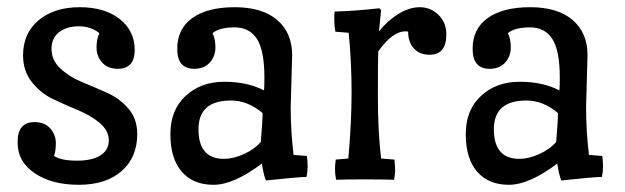

<svg xmlns="http://www.w3.org/2000/svg" viewBox="-20 -498 1736 533"><path d="M307 -307Q279 -307 263.5 -324.5Q248 -342 248 -366Q248 -390 256 -406Q232 -425 199 -425Q166 -425 144.5 -409Q123 -393 123 -362Q123 -331 147.5 -308Q172 -285 207 -270.5Q242 -256 277 -240.5Q312 -225 336.5 -196.5Q361 -168 361 -126Q361 -61 317.5 -23Q274 15 199 15Q124 15 76.5 -17Q29 -49 29 -101V-105Q29 -159 76 -159Q104 -159 119.5 -141.5Q135 -124 135 -101Q135 -78 130 -65Q150 -52 193.5 -52Q237 -52 259.5 -67Q282 -82 282 -108.5Q282 -135 257.5 -156Q233 -177 198 -191.5Q163 -206 128 -222.5Q93 -239 68.5 -270Q44 -301 44 -344Q44 -406 87.5 -442Q131 -478 201 -478Q271 -478 312.5 -445Q354 -412 354 -359.5Q354 -307 307 -307Z M791 -345 787 -201Q787 -133 795 -68L832 -65Q834 -49 834 -35.5Q834 -22 831 -7Q802 -6 718 3Q711 -16 707 -44Q629 15 572.5 15Q516 15 484.5 -21.5Q453 -58 453 -125.5Q453 -193 495.5 -232Q538 -271 602.5 -271Q667 -271 713 -247Q714 -258 714 -283Q714 -357 693.5 -389.5Q673 -422 631 -422Q589 -422 570 -406Q578 -390 578 -366Q578 -342 562.5 -324.5Q547 -307 519 -307Q472 -307 472 -362.5Q472 -418 514 -448Q556 -478 632 -478Q708 -478 749.5 -442.5Q791 -407 791 -345ZM709 -184Q668 -219 621 -219Q531 -219 531 -139Q531 -57 602 -57Q628 -57 657.5 -70.5Q687 -84 704 -104Q709 -164 709 -184Z M947 -58Q956 -158 956 -241.5Q956 -325 948 -407L911 -410Q908 -426 908 -443Q908 -460 909 -466Q960 -467 1033 -475L1038 -470Q1037 -464 1032 -411Q1055 -440 1085.5 -459Q1116 -478 1145.5 -478Q1175 -478 1197 -457Q1219 -436 1219 -402Q1219 -346 1172 -346Q1145 -346 1129 -363.5Q1113 -381 1113 -410Q1111 -411 1106 -411Q1069 -411 1030 -355Q1029 -327 1029 -229.5Q1029 -132 1038 -58L1075 -55Q1077 -33 1077 -24.5Q1077 -16 1074 1Q1046 0 992 0Q938 0 913 1Q910 -14 910 -27.5Q910 -41 912 -55Z M1611 -345 1607 -201Q1607 -133 1615 -68L1652 -65Q1654 -49 1654 -35.5Q1654 -22 1651 -7Q1622 -6 1538 3Q1531 -16 1527 -44Q1449 15 1392.5 15Q1336 15 1304.5 -21.5Q1273 -58 1273 -125.5Q1273 -193 1315.5 -232Q1358 -271 1422.5 -271Q1487 -271 1533 -247Q1534 -258 1534 -283Q1534 -357 1513.5 -389.5Q1493 -422 1451 -422Q1409 -422 1390 -406Q1398 -390 1398 -366Q1398 -342 1382.5 -324.5Q1367 -307 1339 -307Q1292 -307 1292 -362.5Q1292 -418 1334 -448Q1376 -478 1452 -478Q1528 -478 1569.5 -442.5Q1611 -407 1611 -345ZM1529 -184Q1488 -219 1441 -219Q1351 -219 1351 -139Q1351 -57 1422 -57Q1448 -57 1477.5 -70.5Q1507 -84 1524 -104Q1529 -164 1529 -184Z"/></svg>

Font: Port Lligat Slab
Style: Regular
Weight: 400
Designer: Dario Muhafara, Eduardo Rodriguez Tunni
Foundry: Tipo
Version: Version 1.002